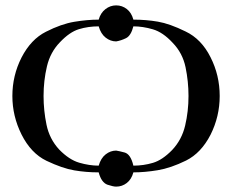

<svg xmlns="http://www.w3.org/2000/svg" viewBox="-20 -671 863 714"><path d="M476 -30Q469 -4 451.5 9.5Q434 23 412 23Q401 23 380 16Q357 8 347 -30Q300 -30 256 -37.5Q212 -45 153 -73Q95 -101 60 -171Q26 -239 26 -314Q26 -390 60 -457Q95 -525 151 -553Q208 -582 256.5 -590Q305 -598 347 -598Q354 -623 372 -637Q390 -651 412 -651Q434 -651 451.5 -637.5Q469 -624 476 -598Q523 -598 567 -590.5Q611 -583 670 -554Q729 -526 763 -458Q797 -391 797 -314Q797 -238 763 -170Q728 -102 672 -74Q615 -46 566.5 -38Q518 -30 476 -30ZM476 -55Q514 -55 549 -65.5Q584 -76 620 -113Q656 -151 668.5 -204Q681 -257 681 -314Q681 -368 670 -421Q659 -474 622 -512Q586 -551 548.5 -562Q511 -573 476 -573Q467 -538 448.5 -529Q430 -520 412 -517Q391 -517 373 -531Q355 -545 347 -573Q308 -573 273.5 -562.5Q239 -552 203 -514Q167 -477 154.5 -424Q142 -371 142 -314Q142 -260 153 -207Q164 -154 200 -115Q237 -77 274.5 -66Q312 -55 347 -55Q355 -83 373 -97Q391 -111 412 -111Q417 -110 425 -108.5Q433 -107 443 -104Q466 -98 476 -55Z"/></svg>

Font: Pochaevsk
Style: Regular
Weight: 400
Version: Version 1.210; ttfautohint (v1.8.4.7-5d5b)